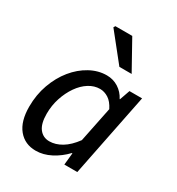

<svg xmlns="http://www.w3.org/2000/svg" viewBox="-179 -851 899 976"><g transform="rotate(30 270.5 -363.5)"><path d="M177 12Q113 12 75 -34Q37 -80 37 -166Q37 -236 59 -297Q81 -358 118 -403.5Q155 -449 202.5 -475Q250 -501 300 -501Q338 -501 368.5 -481.5Q399 -462 416 -429H418L439 -489H513L415 0H339L346 -70H343Q308 -33 264.5 -10.5Q221 12 177 12ZM213 -64Q249 -64 285 -85.5Q321 -107 354 -152L396 -358Q378 -394 354 -409Q330 -424 305 -424Q271 -424 240 -404.5Q209 -385 185 -350.5Q161 -316 146.5 -272Q132 -228 132 -179Q132 -121 154 -92.5Q176 -64 213 -64ZM333 -570 206 -729 212 -739H311L405 -570Z"/></g></svg>

Font: Source Sans 3 ExtraLight Medium
Style: Italic
Weight: 500
Italic angle: -11°
Version: Version 3.052;hotconv 1.1.0;makeotfexe 2.6.0